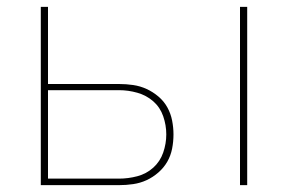

<svg xmlns="http://www.w3.org/2000/svg" viewBox="-20 -540 840 560"><path d="M680 0V-520H701V0ZM99 0V-520H120V-295H327Q348 -295 368.5 -292Q389 -289 407.5 -280.5Q426 -272 442 -258.5Q458 -245 468 -227Q478 -209 482 -188.5Q486 -168 486 -148Q486 -127 482 -106.5Q478 -86 468 -68.5Q458 -51 442 -37Q426 -23 407.5 -14.5Q389 -6 368.5 -3Q348 0 327 0ZM327 -19Q354 -19 380.5 -26Q407 -33 427 -51Q447 -69 456 -95Q465 -121 465 -148Q465 -175 456 -201Q447 -227 427 -244.5Q407 -262 380.5 -269.5Q354 -277 327 -277H120V-19Z"/></svg>

Font: Iosevka Aile Thin
Style: Regular
Weight: 100
Designer: Belleve Invis
Foundry: Belleve Invis
Version: Version 31.1.0; ttfautohint (v1.8.4)